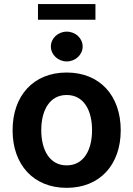

<svg xmlns="http://www.w3.org/2000/svg" viewBox="-20 -907 651 938"><path d="M305.7 10.7C467.8 10.7 569.8 -102.1 569.8 -270.5C569.8 -439.9 467.8 -552.7 305.7 -552.7C143.6 -552.7 41.5 -439.9 41.5 -270.5C41.5 -102.1 143.6 10.7 305.7 10.7ZM305.7 -99.1C223.1 -99.1 181.6 -173.3 181.6 -271C181.6 -369.1 223.1 -442.9 305.7 -442.9C388.7 -442.9 429.7 -369.1 429.7 -271C429.7 -173.3 388.7 -99.1 305.7 -99.1ZM306.2 -606.9C348.6 -606.9 383.8 -639.6 383.8 -679.7C383.8 -720.2 348.6 -752.4 306.2 -752.4C263.7 -752.4 228.5 -720.2 228.5 -679.7C228.5 -639.6 263.7 -606.9 306.2 -606.9ZM446.3 -887.2H165.5V-810.5H446.3Z"/></svg>

Font: Raveo SemiBold
Style: Regular
Weight: 600
Designer: Jakub Foglar, Rasmus Andersson (Inter)
Foundry: Jakubfoglar.com
Version: Version 1.100;Glyphs 3.2.3 (3260)